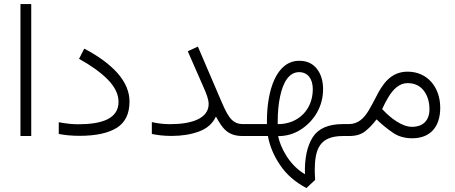

<svg xmlns="http://www.w3.org/2000/svg" viewBox="-20 -678 2269 957"><path d="M82 -657.7V0H135.7V-657.7Z M369.1 -58.6C341.3 -58.6 309.1 -62 272.9 -68.8V-10.3C305.7 -3.9 340.3 -1 376.5 -1C457 -1 519 -14.2 561.5 -40.5C604 -66.9 625.5 -110.8 625.5 -171.9C625.5 -221.2 605.5 -268.6 565.4 -314C524.9 -358.9 469.7 -399.4 399.9 -435.5L374 -384.8C433.1 -352.1 481 -317.9 517.1 -281.7C552.7 -245.1 570.8 -208 570.8 -170.4C570.8 -85.4 486.3 -58.6 369.1 -58.6Z M1020 -159.7C1020 -88.4 937.5 -59.1 828.1 -59.1C798.8 -59.1 770 -62 736.8 -69.3V-10.3C765.6 -4.4 795.9 -0.5 835.4 -0.5C886.2 -0.5 931.6 -7.8 971.7 -22.5C1011.7 -37.1 1040 -62 1056.2 -97.2C1087.4 -41.5 1111.8 0 1190.4 0H1215.3V-59.6H1190.4C1129.4 -59.6 1110.8 -108.9 1071.8 -199.7L966.3 -445.8L916 -422.4L996.1 -239.7C1008.3 -212.4 1020 -182.6 1020 -159.7Z M1315.4 0C1324.2 49.3 1344.2 97.7 1376 144.5C1407.2 191.4 1451.2 229.5 1507.3 259.3L1550.8 218.8C1550.3 204.6 1548.8 184.1 1548.8 171.9C1548.8 64.5 1573.2 0 1689.9 0H1713.4V-59.6H1690.4C1616.7 -59.6 1566.4 -37.6 1538.6 6.3C1510.7 50.3 1497.6 111.8 1500 190.4C1420.4 144 1377.9 56.6 1366.2 0.5C1407.2 0.5 1444.8 -10.3 1478.5 -31.7C1512.2 -53.2 1539.6 -81.5 1560.1 -117.2C1580.1 -152.8 1590.3 -191.4 1590.3 -233.4C1590.3 -274.9 1580.1 -309.1 1559.1 -335.4C1538.1 -361.8 1509.3 -375 1471.7 -375C1354.5 -375 1310.5 -221.7 1310.5 -75.2V-59.6H1195.8V0ZM1470.7 -318.4C1515.1 -318.4 1539.1 -283.7 1539.1 -233.4C1539.1 -132.8 1468.3 -59.1 1364.3 -59.1V-75.7C1364.3 -119.6 1368.2 -160.2 1376 -196.8C1391.1 -270.5 1422.4 -318.4 1470.7 -318.4Z M2034.7 11.2C2124 11.2 2174.3 -44.9 2174.3 -141.1C2174.3 -242.2 2111.3 -320.8 2011.7 -320.8C1925.8 -320.8 1885.3 -256.8 1852.1 -190.4C1840.8 -168 1829.1 -147 1817.4 -127C1793.5 -87.4 1764.2 -59.6 1718.8 -59.6H1693.8V0H1719.7C1753.4 0 1780.3 -7.8 1800.3 -23.9C1820.3 -39.6 1838.9 -59.1 1856.9 -83C1882.8 -58.1 1909.7 -36.1 1937.5 -17.1C1964.8 2 1997.1 11.2 2034.7 11.2ZM2011.2 -263.7C2046.4 -263.7 2073.2 -251 2092.3 -226.1C2111.3 -201.2 2120.6 -169.9 2120.6 -133.3C2120.6 -78.1 2088.9 -45.9 2033.7 -45.9C2009.8 -45.9 1983.4 -55.2 1954.6 -74.2C1931.6 -88.9 1908.7 -108.9 1884.8 -134.3C1893.1 -153.3 1903.3 -172.4 1915 -192.4C1938.5 -231.9 1969.7 -263.7 2011.2 -263.7Z"/></svg>

Font: Vazirmatn ExtraLight
Style: Regular
Weight: 200
Designer: Saber Rastikerdar
Foundry: Saber Rastikerdar
Version: Version 33.003